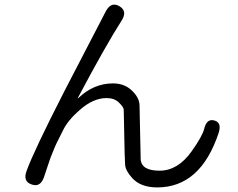

<svg xmlns="http://www.w3.org/2000/svg" viewBox="-20 -784 1040 838"><path d="M172 -11Q156 35 118 21Q79 8 96 -38Q127 -124 261 -386L442 -735Q465 -778 501 -757Q538 -735 510 -693Q441 -585 320 -357Q318 -353 322 -356Q389 -420 473 -420Q523 -420 555.5 -389Q588 -358 589 -325Q590 -301 590 -277L593 -137Q593 -113 594 -89Q597 -39 676.5 -39Q756 -39 816 -123Q863 -189 871 -221Q882 -268 916 -258Q949 -249 934 -203Q855 34 666 34Q594 34 557 -7Q528 -39 526 -65Q525 -90 524 -115L521 -259Q521 -283 520 -306Q519 -317 499 -336.5Q479 -356 445 -356Q387 -356 328 -304Q276 -259 255 -215Q244 -193 233 -171Q222 -151 201 -97Q193 -75 186 -53Z"/></svg>

Font: Resource Han Rounded KR Normal
Style: Regular
Weight: 350
Designer: Cyano Hao (round all glyphs); Ryoko NISHIZUKA 西塚涼子 (kana, bopomofo & ideographs); Paul D. Hunt (Latin, Greek & Cyrillic)
Foundry: Cyano Hao
Version: 0.990